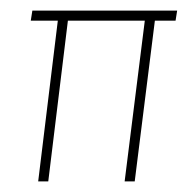

<svg xmlns="http://www.w3.org/2000/svg" viewBox="-20 -342 354 362"><path d="M314 -322 311 -303H272L234 0H215L253 -303H108L71 0H52L89 -303H38L41 -322Z"/></svg>

Font: Josefin Sans Thin
Style: Italic
Weight: 200
Italic angle: -7°
Designer: Santiago Orozco
Foundry: Typemade
Version: Version 2.000